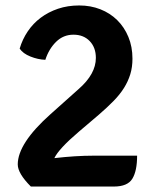

<svg xmlns="http://www.w3.org/2000/svg" viewBox="-20 -682 570 703"><path d="M482 -112Q482 -56 464.5 -27.5Q447 1 397 1H93Q45 -47 45 -80Q45 -157 165 -264L268 -356Q331 -411 331 -470Q331 -508 308.5 -531.5Q286 -555 249 -555Q212 -555 185.5 -529Q159 -503 146 -463Q119 -464 91.5 -475Q64 -486 52 -504Q62 -538 81.5 -567Q101 -596 129 -617Q157 -638 192.5 -650Q228 -662 270 -662Q312 -662 347.5 -648Q383 -634 409 -608.5Q435 -583 450 -547Q465 -511 465 -467Q465 -436 457 -410Q449 -384 434 -360Q419 -336 396 -312.5Q373 -289 343 -263L269 -200Q195 -137 179 -103Q257 -112 322 -112Z"/></svg>

Font: Signika
Style: Semibold
Weight: 600
Designer: Anna Giedrys
Foundry: Anna Giedrys
Version: Version 1.001